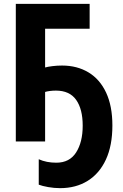

<svg xmlns="http://www.w3.org/2000/svg" viewBox="-20 -734 640 996"><path d="M292 242Q261 242 230 236.5Q199 231 181 224V92Q221 110 272 110Q341 110 375 56.5Q409 3 409 -82Q409 -168 375 -216Q341 -264 270 -264Q254 -264 238.5 -262Q223 -260 214 -257V0H62V-714H445V-585H214V-384Q228 -388 252.5 -391Q277 -394 302 -394Q380 -394 439 -358.5Q498 -323 530.5 -253.5Q563 -184 563 -83Q563 21 529.5 93.5Q496 166 435 204Q374 242 292 242Z"/></svg>

Font: Noto Sans Mono ExtraBold
Style: Regular
Weight: 800
Designer: Monotype Design Team
Foundry: Monotype Imaging Inc.
Version: Version 2.014